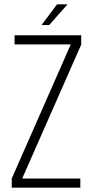

<svg xmlns="http://www.w3.org/2000/svg" viewBox="-20 -862 428 882"><path d="M290 -842 206 -747H171L242 -842ZM349 0H34V-42L305 -658H47V-700H353V-657L82 -42H349Z"/></svg>

Font: Bebas Neue Book
Style: Regular
Weight: 300
Designer: Ryoichi Tsunekawa
Foundry: Ryoichi Tsunekawa
Version: Version 1.003;PS 001.003;hotconv 1.0.88;makeotf.lib2.5.64775